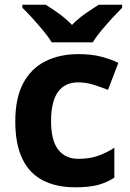

<svg xmlns="http://www.w3.org/2000/svg" viewBox="-20 -786 554 816"><path d="M300 10Q219 10 162 -19.5Q105 -49 75 -111Q45 -173 45 -270Q45 -370 79 -433Q113 -496 173.5 -526Q234 -556 313 -556Q369 -556 410.5 -545Q452 -534 483 -519L439 -404Q404 -418 373.5 -427Q343 -436 313 -436Q197 -436 197 -271Q197 -189 227.5 -150Q258 -111 313 -111Q360 -111 396 -123.5Q432 -136 466 -158V-31Q432 -9 394.5 0.5Q357 10 300 10ZM200 -606Q186 -629 163.5 -656Q141 -683 117.5 -709Q94 -735 75 -753V-766H174Q200 -750 230 -728.5Q260 -707 286 -680Q312 -707 343 -728.5Q374 -750 400 -766H499V-753Q481 -735 457 -709Q433 -683 410.5 -656Q388 -629 374 -606Z"/></svg>

Font: Noto Sans Adlam
Style: Regular
Weight: 400
Designer: Mark Jamra, Neil Patel
Foundry: JamraPatel LLC
Version: Version 3.001